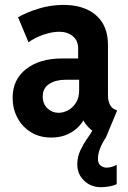

<svg xmlns="http://www.w3.org/2000/svg" viewBox="-20 -561 531 794"><path d="M398.5 213.2Q356 213.2 327.8 186.2Q299.6 159.1 299.6 118.8Q299.6 87.7 312.4 60.7Q325.2 33.7 340.6 12.1Q356 -9.4 363.5 -23.8L417.8 7.8Q402 31.4 393.5 53.7Q385 76 385 95.4Q385 115.8 396.6 124Q408.1 132.3 420.1 132.3Q431.4 132.3 442.8 128.9Q454.1 125.6 462.6 120.2V200.2Q450.6 206.9 431.3 210Q412 213.2 398.5 213.2ZM191.8 7.8Q142.9 7.8 107.1 -14.8Q71.2 -37.3 51.7 -74.6Q32.2 -111.9 32.2 -156Q32.2 -232.4 88.3 -275.7Q144.4 -319.1 234.8 -319.1H322.6V-231.2H250.5Q210.2 -231.2 183.5 -213.7Q156.7 -196.3 156.7 -162.3Q156.7 -131.3 176.2 -112.9Q195.7 -94.5 222.2 -94.5Q242.2 -94.5 261.9 -105.2Q281.5 -115.9 294.4 -136.5Q307.3 -157 307.3 -187.2V-252.3L303.2 -275.7V-360.2Q303.2 -393.5 280.9 -411.6Q258.7 -429.7 225.1 -429.7Q194.3 -429.7 158.2 -417Q122 -404.3 98 -385.9L54.6 -489.6Q89 -509.5 138.9 -525.1Q188.9 -540.7 243 -540.7Q327.4 -540.7 377 -498Q426.5 -455.2 426.5 -375.2V-167.2Q426.5 -144.5 433.9 -129.5Q441.3 -114.5 454.6 -108.4L464.5 -104.1L417.8 7.8L402.2 2Q367.1 -11.6 343.8 -36.6Q320.5 -61.7 316.8 -86.3L346.9 -62.4H291.1L331.4 -77.1Q316.8 -41 279.6 -16.6Q242.5 7.8 191.8 7.8Z"/></svg>

Font: Reddit Sans Condensed
Style: Regular
Weight: 400
Designer: Stephen Hutchings
Foundry: Reddit
Version: Version 1.014